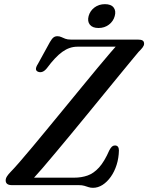

<svg xmlns="http://www.w3.org/2000/svg" viewBox="-20 -890 713 923"><path d="M358.7 0H37.4Q7.3 0 7.3 -22.8Q7.3 -32.7 13.9 -42.7Q20.5 -52.7 30.1 -62.5Q45.6 -78.2 73.1 -109.7Q100.5 -141.2 136 -183.7Q171.4 -226.1 211.6 -275Q251.9 -323.9 293.6 -374.7Q335.4 -425.4 375.1 -474Q414.9 -522.6 449.5 -564.2Q484.2 -605.8 510.1 -636.1Q536.1 -666.4 550 -680.3L562.4 -665.5H351.5Q314.3 -665.5 280.1 -641.1Q245.9 -616.8 205.3 -562Q194.2 -548.3 183.5 -544.7Q172.8 -541.1 163.4 -544.9Q153.1 -548.8 152.8 -558.1Q152.5 -567.4 162.1 -582.4L220 -687.8Q229.4 -703.9 237.1 -709.9Q244.8 -715.9 255.7 -715.9Q266.2 -715.9 274.6 -711.9Q283.1 -707.8 293.7 -703.8Q304.4 -699.7 320.9 -699.7H643Q659 -699.7 665.9 -695Q672.7 -690.4 672.7 -679.7Q672.7 -671.3 665.5 -661.8Q658.2 -652.3 646.3 -640.7Q634.6 -626.9 610.8 -598Q586.9 -569.1 554.3 -529.3Q521.7 -489.6 483.6 -442.9Q445.4 -396.3 405 -346.8Q364.6 -297.4 324.8 -249.3Q285 -201.2 249.1 -158.3Q213.2 -115.3 184.4 -81.8Q155.5 -48.2 137.1 -28.5L125.5 -35.9H336.9Q371.5 -35.9 400.9 -46.2Q430.2 -56.4 456.1 -84.8Q481.9 -113.2 505.6 -167.6Q512.3 -180.1 518.3 -185.4Q524.3 -190.7 532.6 -190.7Q542.4 -190.7 547.1 -184.3Q551.7 -177.8 551.7 -166.8Q550.9 -130 540.6 -97.5Q530.3 -65 512.7 -40.2Q495.1 -15.4 473.1 -1.2Q451 12.9 427 12.9Q415.1 12.9 405.6 9.6Q396.1 6.3 385.4 3.2Q374.7 0 358.7 0ZM453.5 -755.4Q424.8 -755.4 412 -771.4Q399.3 -787.4 406 -812.8Q413 -838.1 434.3 -854.1Q455.6 -870 484.6 -870Q513.5 -870 526.1 -854.1Q538.6 -838.1 531.6 -812.8Q524.8 -787.6 503.6 -771.5Q482.4 -755.4 453.5 -755.4Z"/></svg>

Font: Fraunces
Style: Italic
Weight: 900
Italic angle: -16°
Version: Version 1.000;[0bf87f6ff]